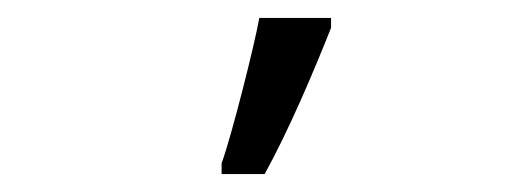

<svg xmlns="http://www.w3.org/2000/svg" viewBox="-20 -800 568 214"><path d="M227 -606H275C302 -655 330 -721 349 -769V-780H269C264 -751 238 -648 227 -618Z"/></svg>

Font: Noto Sans UI Condensed
Style: Regular
Weight: 400
Width: 3
Designer: Monotype Design Team
Foundry: Monotype Imaging Inc.
Version: Version 1.901